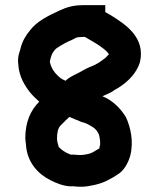

<svg xmlns="http://www.w3.org/2000/svg" viewBox="-20 -700 616 744"><path d="M182 -491C182 -492.3 182.3 -493 183 -493C188.6 -502 194 -511 204 -516C222.1 -528.1 240.5 -538.1 262 -547C270.3 -551.1 276.6 -556 286 -556C293.3 -556.7 299 -557 303 -557H309L343 -537C350.2 -532.2 353.7 -531.2 363 -524.5C376.8 -514.6 391.9 -505.1 402 -490C398.7 -486 395 -482 391 -478C385.5 -472.5 369 -461.8 364 -458L350 -450C348.7 -448.7 346.7 -447.7 344 -447C330.4 -441.2 317.7 -436.4 305 -429C283.1 -415.3 251.9 -404.9 234 -387C223.4 -391.5 217.7 -394.6 209 -402C192.4 -416.5 178.1 -435.3 173 -461C175.2 -471 177.6 -482.1 182 -491ZM365 -125C361.7 -123 357.7 -120.7 353 -118C332.5 -104.7 326.8 -103.7 303 -100C288.5 -97.6 265.7 -101.8 253 -101C252.3 -101.7 251.7 -102 251 -102C231.2 -110.2 221.1 -116.9 207 -131V-133C202.8 -147.5 201 -151.6 201 -165C201 -184.1 204.1 -203.1 215 -214L237 -236C241 -240 245 -243.7 249 -247C266.1 -239.9 280.5 -233.3 297 -227C303 -225.7 308.3 -224 313 -222C330 -213.5 350.5 -204.1 359 -187C365 -179.1 366.7 -163.9 368 -152V-140C367.2 -135.9 365 -129.3 365 -125ZM78 -164C78.7 -154 79.7 -144.3 81 -135C86.4 -70.3 127.1 -26 175 -2C195.3 8.9 227.6 22 255 22C260.3 21.3 267.3 21.7 276 23C292.7 24.3 308.7 23.7 324 21C362.9 14.1 382.4 7.9 417 -12C426.3 -18 433.2 -22.3 437.5 -25C460 -38.8 477.5 -69.4 485 -98C498.6 -152.3 485.8 -207.5 468 -246C447.1 -280 416.4 -311.2 377 -327C389.7 -333.3 403.6 -338.2 415 -345C426.1 -353.9 433.5 -355.6 448 -366C479.6 -387.7 509.1 -417.8 522 -458C545.1 -554.2 466.6 -605.3 411 -640L388 -653V-680H303C263.2 -680 237.5 -671.8 210 -659C167.4 -639.1 123.1 -618.1 96 -582C79.9 -562.7 65.9 -540 59 -510L53 -490C49.7 -476.7 49 -463 51 -449C53.7 -403.9 76.1 -366.8 99 -339C109 -326.7 120.9 -317.1 132 -306C98.6 -272.6 78 -227.7 78 -164Z"/></svg>

Font: Tape
Style: Regular
Weight: 500
Foundry: Cannot Into Space Fonts
Version: Version 0.97